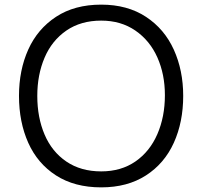

<svg xmlns="http://www.w3.org/2000/svg" viewBox="-20 -792 872 829"><path d="M62 -378Q62 -489 102 -578Q142 -667 222 -719.5Q302 -772 417 -772Q530 -772 610 -719.5Q690 -667 730.5 -577.5Q771 -488 771 -378Q771 -265 730.5 -175.5Q690 -86 610 -34.5Q530 17 417 17Q302 17 222 -34.5Q142 -86 102 -175.5Q62 -265 62 -378ZM692 -381Q692 -471 659.5 -544Q627 -617 564.5 -660Q502 -703 417 -703Q329 -703 266.5 -660Q204 -617 172.5 -543Q141 -469 141 -378Q141 -285 172.5 -211Q204 -137 266.5 -94.5Q329 -52 417 -52Q503 -52 565 -95Q627 -138 659.5 -213Q692 -288 692 -381Z"/></svg>

Font: Biryani Light
Style: Regular
Weight: 300
Designer: Dan Reynolds and Mathieu Réguer
Foundry: Dan Reynolds and Mathieu Réguer
Version: Version 1.004; ttfautohint (v1.1) -l 5 -r 5 -G 72 -x 0 -D la